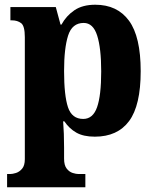

<svg xmlns="http://www.w3.org/2000/svg" viewBox="-20 -566 656 812"><path d="M10 226V170H23Q33 170 47.5 165.5Q62 161 73.5 147.5Q85 134 85 107V-409Q85 -456 69.5 -468Q54 -480 30 -480H24V-536H216L236 -462H240Q260 -499 294.5 -522.5Q329 -546 383 -546Q476 -546 525.5 -478.5Q575 -411 575 -265Q575 -120 526 -54Q477 12 381 12Q333 12 303 -5Q273 -22 252 -53H247Q249 -28 250 0Q251 28 251 58V105Q251 133 262 147Q273 161 287.5 165.5Q302 170 312 170H341V226ZM332 -63Q373 -63 390.5 -112.5Q408 -162 408 -264Q408 -362 391 -415.5Q374 -469 334 -469Q285 -469 268 -415.5Q251 -362 251 -266Q251 -162 267.5 -112.5Q284 -63 332 -63Z"/></svg>

Font: Noto Serif Ethiopic SemiCondensed ExtraBold
Style: Regular
Weight: 800
Width: 4
Designer: Monotype Design Team
Foundry: Monotype Imaging Inc.
Version: Version 2.102; ttfautohint (v1.8.4.7-5d5b)